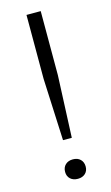

<svg xmlns="http://www.w3.org/2000/svg" viewBox="-117 -784 484 834"><g transform="rotate(-15 125.0 -367.0)"><path d="M106 -173.5 93.5 -452.5V-740H157.5V-452.5L145.5 -173.5ZM125.5 5.5Q104.5 5.5 91.8 -6.2Q79 -18 79 -37.5Q79 -58 91.8 -70Q104.5 -82 125.5 -82Q146.5 -82 159 -69.8Q171.5 -57.5 171.5 -37.5Q171.5 -18 158.8 -6.2Q146 5.5 125.5 5.5Z"/></g></svg>

Font: Encode Sans SemiExpanded Light
Style: Regular
Weight: 300
Width: 6
Designer: Multiple Designers
Foundry: Impallari Type
Version: Version 3.002